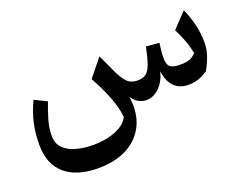

<svg xmlns="http://www.w3.org/2000/svg" viewBox="-108 -627 1442 1128"><g transform="rotate(-20 612.5 -63.0)"><path d="M1000 7.8Q943.8 7.8 910.9 -26.4Q877.9 -60.5 869.6 -123.5Q854.5 -63.5 817.9 -27.8Q781.2 7.8 737.8 7.8Q713.9 7.8 690.4 -3.9Q667 -15.6 647.9 -45.4Q663.1 57.1 627.9 131.8Q592.8 206.5 517.1 246.8Q441.4 287.1 334.5 287.1Q201.2 287.1 127.7 223.9Q54.2 160.6 54.2 39.1Q54.2 -33.7 68.4 -95.5Q82.5 -157.2 112.8 -221.2L189.5 -183.6Q169.9 -133.3 155.3 -83.3Q140.6 -33.2 140.6 12.7Q140.6 64.5 171.4 94.2Q202.1 124 251 136.2Q299.8 148.4 353.5 148.4Q404.3 148.4 449.7 137.7Q495.1 127 528.6 106.2Q562 85.4 576.7 55.2Q571.3 -4.4 544.2 -73.7Q517.1 -143.1 475.1 -218.3L564 -328.6L613.8 -220.7Q635.7 -172.4 659.9 -145.5Q684.1 -118.7 727.5 -118.7Q760.7 -118.7 780.3 -133.3Q799.8 -147.9 813.2 -185.1Q826.7 -222.2 840.8 -289.6L922.4 -282.7Q919.9 -267.6 917 -238.3Q914.1 -209 914.1 -191.4Q914.1 -151.9 929.9 -136Q945.8 -120.1 995.1 -120.1Q1031.7 -120.1 1053 -127.9Q1074.2 -135.7 1093.3 -156.2Q1085 -200.2 1069.1 -242.2Q1053.2 -284.2 1034.2 -320.3L1122.1 -413.1Q1142.1 -372.1 1157 -314.9Q1171.9 -257.8 1171.9 -191.4Q1171.9 -156.7 1160.9 -120.4Q1149.9 -84 1122.6 -33.2Q1092.8 -12.2 1063.7 -2.2Q1034.7 7.8 1000 7.8Z"/></g></svg>

Font: Pinar DS1 SemiBold
Style: Regular
Weight: 600
Designer: Amin Abedi
Version: Version 3.000